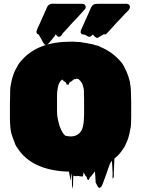

<svg xmlns="http://www.w3.org/2000/svg" viewBox="-20 -941 782 1064"><path d="M674 -136Q669 -124 664 -119L652 -101Q643 -89 632 -78L614 -62Q613 -44 612.5 -26Q612 -8 611 11Q610 20 611 29.5Q612 39 607 47Q603 52 603.5 40Q604 28 604 21Q603 4 602.5 -14.5Q602 -33 600 -50Q593 -42 588 -30Q583 -18 580 -8Q574 9 568 27Q562 45 555 62Q552 70 549 78.5Q546 87 541 94Q540 95 537.5 97Q535 99 533 100Q526 101 521 91.5Q516 82 514 78Q513 76 511.5 74Q510 72 510 70Q509 55 508.5 39.5Q508 24 506 8Q502 14 497.5 20Q493 26 488 32Q486 34 486 34Q485 36 483 37.5Q481 39 479 41Q478 43 475.5 48.5Q473 54 471 56Q469 58 467 56Q464 54 462.5 47.5Q461 41 459 38Q455 35 452 30Q449 25 447 21Q445 18 443 14Q442 19 441.5 25.5Q441 32 439 37Q439 37 435 37Q432 37 429 36.5Q426 36 423 36Q416 35 413 34H407Q402 37 391 34Q390 33 388.5 32Q387 31 387 32Q385 50 385 67.5Q385 85 383 102Q382 106 381 98.5Q380 91 379 87Q378 71 378.5 55Q379 39 375 23Q374 17 373.5 24Q373 31 373 41Q373 51 371 56Q370 60 369.5 52.5Q369 45 368 41L362 10H361Q262 8 189 -25Q116 -58 76 -122Q69 -130 64.5 -141Q60 -152 57 -162L51 -176V-177Q49 -183 47 -189Q45 -195 43 -201Q39 -216 37 -240Q35 -264 35 -287.5Q35 -311 35 -326Q35 -346 35 -366.5Q35 -387 36 -406V-414Q36 -428 36.5 -443Q37 -458 40 -472Q40 -474 40.5 -475Q41 -476 41 -477Q50 -532 77 -575Q86 -593 101 -608Q191 -710 371 -710H392Q394 -710 395 -709Q400 -709 404.5 -709Q409 -709 413 -708Q416 -709 418.5 -708.5Q421 -708 424 -708L441 -705Q451 -704 460.5 -702Q470 -700 480 -698Q491 -697 505 -692Q506 -692 506.5 -691.5Q507 -691 508 -691Q516 -690 523.5 -687.5Q531 -685 536 -681Q600 -655 646 -603Q660 -589 671 -565Q689 -531 698 -494Q701 -487 701 -477L704 -458Q705 -447 705.5 -436Q706 -425 706 -414Q707 -399 707 -377Q707 -355 707 -333Q707 -311 707 -296Q706 -277 706 -257.5Q706 -238 701 -220Q694 -174 674 -136ZM329 -203Q335 -195 342 -189Q352 -187 366 -185H378Q381 -186 384.5 -186Q388 -186 391 -187Q410 -192 422 -205Q427 -210 431 -217Q435 -224 437 -231L440 -242Q444 -259 444.5 -275.5Q445 -292 446 -304V-373Q446 -385 446 -397.5Q446 -410 445 -422Q445 -429 445 -435.5Q445 -442 444 -448Q443 -450 443 -452Q443 -455 442 -456Q442 -459 440 -465Q437 -477 431 -485.5Q425 -494 417 -501L416 -502Q412 -504 411 -504Q409 -505 404 -505Q403 -505 402 -504Q401 -503 398 -502Q397 -502 396.5 -502.5Q396 -503 394 -503Q390 -502 385 -498Q380 -494 377 -491Q375 -490 371 -488Q367 -486 366 -484Q362 -479 362 -475Q362 -471 354 -472Q347 -472 348.5 -474Q350 -476 345 -483Q344 -485 342 -486Q340 -487 338 -488Q339 -488 335.5 -490.5Q332 -493 331 -494Q331 -494 330.5 -494.5Q330 -495 326 -499Q324 -502 325.5 -500.5Q327 -499 324 -500Q324 -500 323.5 -500Q323 -500 323 -499Q321 -497 318 -494.5Q315 -492 310 -484Q303 -471 301 -458.5Q299 -446 297 -434Q297 -429 296.5 -420Q296 -411 296 -403V-326Q296 -318 296.5 -310.5Q297 -303 298 -295Q301 -274 309 -246L312 -238Q316 -228 320 -219.5Q324 -211 329 -203ZM388 -822 372 -805 348 -778 335 -764 329 -758Q325 -753 321 -746Q317 -739 309 -737Q305 -736 300.5 -739Q296 -742 293 -745Q291 -750 289 -750Q288 -750 287 -748Q286 -746 285 -745Q283 -741 281.5 -739Q280 -737 277 -734Q271 -726 264 -717.5Q257 -709 250 -701Q247 -698 243 -694.5Q239 -691 234 -692Q228 -692 224 -697.5Q220 -703 218 -707Q213 -715 210 -723L194 -750Q193 -750 193 -750.5Q193 -751 192 -751Q184 -753 183 -760Q182 -761 182 -766Q182 -769 184 -773Q186 -780 189 -786.5Q192 -793 195 -799Q196 -801 197 -803.5Q198 -806 199 -807L202 -814Q206 -823 210 -832Q214 -841 218 -850L236 -890Q239 -897 242 -903.5Q245 -910 251 -914Q261 -921 274 -920.5Q287 -920 298 -920H435Q434 -920 438.5 -919.5Q443 -919 446 -918Q449 -916 453 -910Q455 -907 455 -901Q455 -894 449 -888L398 -832ZM700 -901Q700 -896 696 -890Q692 -883 685 -876.5Q678 -870 673 -865Q662 -853 650.5 -840.5Q639 -828 627 -816L580 -764Q579 -762 575 -760Q575 -759 574.5 -759Q574 -759 574 -758Q571 -756 570.5 -754.5Q570 -753 566 -751Q563 -750 561 -750.5Q559 -751 554 -751Q552 -749 550 -748L534 -739Q530 -737 526.5 -734Q523 -731 518 -731Q514 -731 510 -734.5Q506 -738 502 -741Q502 -741 498.5 -745.5Q495 -750 494 -750Q493 -750 492.5 -748.5Q492 -747 491 -746Q487 -743 483.5 -740Q480 -737 475 -737Q471 -737 467 -739.5Q463 -742 459 -744Q453 -748 448.5 -748.5Q444 -749 439 -750Q438 -750 438 -751Q435 -751 433 -753Q432 -753 431 -754Q427 -758 427 -761Q427 -764 427 -766Q427 -772 431 -780Q434 -784 435 -788L471 -868Q476 -878 480 -889Q484 -900 490 -908Q499 -919 512.5 -919.5Q526 -920 539 -920H672Q676 -920 679 -920.5Q682 -921 686 -919Q700 -917 700 -901Z"/></svg>

Font: Rubik Wet Paint
Style: Regular
Weight: 400
Designer: Hubert and Fischer, NaN
Foundry: Hubert and Fischer, NaN
Version: Version 2.200